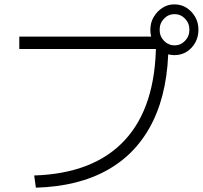

<svg xmlns="http://www.w3.org/2000/svg" viewBox="-20 -871 923 874"><path d="M135.6 -72.2Q407.8 -81.1 548.3 -233.3Q688.9 -385.6 690 -673.3L717.8 -647.8H67.8V-704.4H712.2V-672.2H746.7Q746.7 -464.4 676.7 -320Q606.7 -175.6 472.2 -98.9Q337.8 -22.2 143.3 -16.7ZM664.4 -734.4Q664.4 -767.8 679.4 -793.3Q694.4 -818.9 718.9 -835Q743.3 -851.1 773.3 -851.1Q805.6 -851.1 830 -835Q854.4 -818.9 868.9 -793.3Q883.3 -767.8 883.3 -735.6Q883.3 -703.3 868.9 -677.2Q854.4 -651.1 830 -635.6Q805.6 -620 774.4 -620Q743.3 -620 718.9 -635.6Q694.4 -651.1 679.4 -677.2Q664.4 -703.3 664.4 -734.4ZM842.2 -735.6Q842.2 -765.6 822.2 -786.1Q802.2 -806.7 774.4 -806.7Q746.7 -806.7 726.7 -786.1Q706.7 -765.6 706.7 -735.6Q706.7 -705.6 726.7 -685Q746.7 -664.4 774.4 -664.4Q802.2 -664.4 822.2 -685Q842.2 -705.6 842.2 -735.6Z"/></svg>

Font: Paperlogy 3 Light
Style: Regular
Weight: 300
Designer: redesigned by Lee Juim, glyphs from Gmarket Sans & Montserrat
Foundry: PT&
Version: Version 1.001